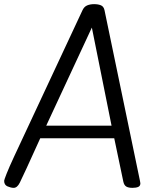

<svg xmlns="http://www.w3.org/2000/svg" viewBox="-41 -892 761 926"><path d="M25 14Q12 14 -4.5 7Q-21 0 -21 -20Q-21 -24 -9.5 -53.5Q2 -83 28 -139L357 -843Q365 -860 379.5 -866Q394 -872 413 -872Q432 -872 445.5 -866.5Q459 -861 463 -843L634 -20Q636 -12 636 -8Q636 5 625.5 9.5Q615 14 598 14Q579 14 568.5 8Q558 2 554 -15L510 -225H153L87 -80Q67 -36 54.5 -11Q42 14 25 14ZM182 -286H497L402 -759Z"/></svg>

Font: Kite One
Style: Regular
Weight: 400
Designer: Eduardo Rodriguez Tunni
Foundry: Eduardo Rodriguez Tunni
Version: Version 1.002; ttfautohint (v1.8.4.7-5d5b);gftools[0.9.23]